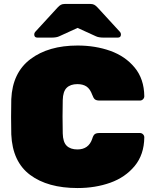

<svg xmlns="http://www.w3.org/2000/svg" viewBox="-20 -940 773 970"><path d="M371 -185Q428 -185 446 -239Q451 -256 458.5 -262Q466 -268 483 -268H687Q696 -268 702.5 -261.5Q709 -255 709 -246Q708 -159 660.5 -101.5Q613 -44 537.5 -17Q462 10 372 10Q221 10 132 -56.5Q43 -123 37 -261Q36 -288 36 -349Q36 -411 37 -439Q43 -573 134 -641.5Q225 -710 372 -710Q462 -710 537.5 -683Q613 -656 660.5 -598.5Q708 -541 709 -454Q709 -445 702.5 -438.5Q696 -432 687 -432H483Q467 -432 459.5 -438Q452 -444 446 -461Q435 -491 417 -503Q399 -515 371 -515Q336 -515 317 -496.5Q298 -478 297 -434Q296 -407 296 -351Q296 -295 297 -266Q298 -222 317 -203.5Q336 -185 371 -185ZM474 -901 586 -779Q591 -774 591 -766Q591 -750 575 -750H504Q478 -750 464 -757L372 -799L280 -757Q266 -750 240 -750H169Q153 -750 153 -766Q153 -774 158 -779L270 -901Q280 -912 288 -916Q296 -920 307 -920H437Q448 -920 456 -916Q464 -912 474 -901Z"/></svg>

Font: Rubik
Style: Regular
Weight: 900
Designer: Hubert & Fischer
Foundry: Hubert & Fischer
Version: Version 1.100